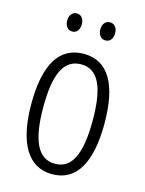

<svg xmlns="http://www.w3.org/2000/svg" viewBox="-110 -774 644 851"><g transform="rotate(15 212.0 -348.5)"><path d="M102 -666C102 -640 116 -624 136 -624C155 -624 169 -639 169 -666C169 -692 155 -707 136 -707C116 -707 102 -691 102 -666ZM254 -666C254 -640 268 -624 288 -624C308 -624 322 -639 322 -666C322 -692 307 -707 288 -707C269 -707 254 -692 254 -666ZM380 -267C380 -443 326 -542 213 -542C98 -542 44 -445 44 -268C44 -91 101 10 213 10C326 10 380 -90 380 -267ZM99 -268C99 -416 132 -494 213 -494C294 -494 326 -413 326 -267C326 -112 291 -38 213 -38C134 -38 99 -117 99 -268Z"/></g></svg>

Font: Noto Sans Khmer UI ExtraCondensed Light
Style: Regular
Weight: 300
Width: 2
Designer: Danh Hong and the Monotype Design Team
Foundry: Monotype Imaging Inc.
Version: Version 2.002